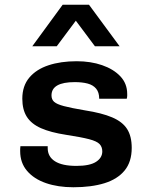

<svg xmlns="http://www.w3.org/2000/svg" viewBox="-20 -779 640 809"><path d="M289 10Q224 10 173.5 -7.5Q123 -25 94 -59Q65 -93 65 -142Q65 -146 65 -151Q65 -156 66 -163H181V-155Q181 -119 211.5 -99.5Q242 -80 302 -80Q358 -80 384.5 -97Q411 -114 411 -141Q411 -160 399.5 -172Q388 -184 355.5 -192.5Q323 -201 258 -211Q193 -221 152.5 -239Q112 -257 93 -287Q74 -317 74 -363Q74 -417 103.5 -452Q133 -487 184.5 -504Q236 -521 303 -521Q362 -521 410 -504.5Q458 -488 487 -457.5Q516 -427 516 -383Q516 -380 516 -375Q516 -370 514 -363H398Q398 -390 385 -405.5Q372 -421 349 -427Q326 -433 295 -433Q197 -433 197 -377Q197 -360 208 -350Q219 -340 249 -332Q279 -324 338 -314Q409 -303 452.5 -284.5Q496 -266 515.5 -235.5Q535 -205 535 -156Q535 -97 505 -60.5Q475 -24 420 -7Q365 10 289 10ZM116 -584 244 -759H355L484 -584H380L262 -742H337L219 -584Z"/></svg>

Font: Chivo Mono Medium SemiBold
Style: Regular
Weight: 600
Monospace: yes
Version: Version 1.008